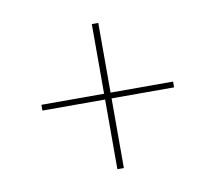

<svg xmlns="http://www.w3.org/2000/svg" viewBox="-55 -583 607 540"><g transform="rotate(-10 248.0 -313.0)"><path d="M257.5 -520V-105.5H239V-520ZM436 -304.5H60V-321H436Z"/></g></svg>

Font: Anek Kannada Thin
Style: Regular
Weight: 250
Version: Version 1.003